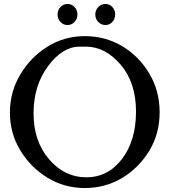

<svg xmlns="http://www.w3.org/2000/svg" viewBox="-20 -927 854 967"><path d="M284.5 -816.5Q270 -832 270 -854Q270 -876 284.5 -891.5Q299 -907 320 -907Q341 -907 355.5 -891.5Q370 -876 370 -854Q370 -832 355.5 -816.5Q341 -801 320 -801Q299 -801 284.5 -816.5ZM475 -816.5Q460 -832 460 -854Q460 -876 475 -891.5Q490 -907 511 -907Q532 -907 546 -891.5Q560 -876 560 -854Q560 -832 546 -816.5Q532 -801 511 -801Q490 -801 475 -816.5ZM219 -32Q134 -84 82 -170Q30 -256 30 -360Q30 -464 82 -551.5Q134 -639 219 -692Q304 -745 407 -745Q510 -745 594.5 -695Q679 -645 731.5 -557.5Q784 -470 784 -361.5Q784 -253 731.5 -167Q679 -81 594.5 -30.5Q510 20 407 20Q304 20 219 -32ZM413 -692H380Q295 -692 222 -594Q149 -496 149 -356Q149 -216 227 -125Q305 -34 414.5 -34Q524 -34 594.5 -126.5Q665 -219 665 -365Q665 -511 587.5 -601.5Q510 -692 413 -692Z"/></svg>

Font: Sawarabi Mincho
Style: Regular
Weight: 400
Version: Version 1.00